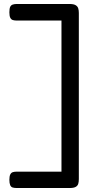

<svg xmlns="http://www.w3.org/2000/svg" viewBox="-20 -782 465 962"><path d="M63 160Q52 160 43.5 157.5Q35 155 31 145.5Q27 136 27 119Q27 101 31.5 92Q36 83 44.5 80.5Q53 78 65 78H288V-679H65Q53 -679 44.5 -681.5Q36 -684 31.5 -693Q27 -702 27 -720Q27 -739 31 -747.5Q35 -756 43.5 -759Q52 -762 63 -762H329Q349 -762 359 -756Q369 -750 372 -740Q375 -730 375 -717V115Q375 129 372 139Q369 149 359 154.5Q349 160 330 160Z"/></svg>

Font: Fredoka SemiExpanded
Style: Regular
Weight: 400
Width: 6
Designer: Ben Nathan
Foundry: Milena B. Brandão, Ben Nathan
Version: Version 2.001